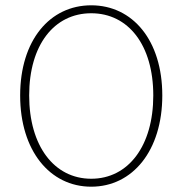

<svg xmlns="http://www.w3.org/2000/svg" viewBox="-20 -692 688 724"><path d="M324 12C480 12 592 -124 592 -332C592 -540 480 -672 324 -672C168 -672 56 -540 56 -332C56 -124 168 12 324 12ZM324 -18C184 -18 90 -142 90 -332C90 -522 184 -642 324 -642C464 -642 558 -522 558 -332C558 -142 464 -18 324 -18Z"/></svg>

Font: Assistant ExtraLight
Style: Regular
Weight: 275
Designer: Hebrew By Ben Nathan, Latin by Paul Hunt
Version: Version 2.001;PS 002.001;hotconv 1.0.88;makeotf.lib2.5.64775